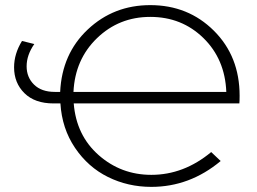

<svg xmlns="http://www.w3.org/2000/svg" viewBox="-20 -725 1002 750"><path d="M916 -351Q916 -330 915 -321H268Q278 -196 365.5 -119Q453 -42 571 -42Q698 -42 805 -131L842 -96Q721 5 571 5Q480 5 402 -33.5Q324 -72 273 -147.5Q222 -223 216 -321H189Q116 -321 75.5 -361Q35 -401 35 -462Q35 -515 66 -565L114 -553Q84 -510 84 -466Q84 -423 113 -394.5Q142 -366 194 -366H215Q222 -515 323 -610Q424 -705 567 -705Q715 -705 815.5 -605Q916 -505 916 -351ZM567 -659Q445 -659 359 -576Q273 -493 267 -366H864Q859 -494 774.5 -576.5Q690 -659 567 -659Z"/></svg>

Font: mBank Light
Style: Regular
Weight: 300
Designer: Julieta Ulanovsky
Foundry: Julieta Ulanovsky
Version: Version 7.200;PS 007.200;hotconv 1.0.88;makeotf.lib2.5.64775